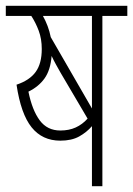

<svg xmlns="http://www.w3.org/2000/svg" viewBox="-20 -642 459 662"><path d="M333 -587V0H297V-207Q279 -186 253 -171.5Q227 -157 188 -157Q126 -157 89 -203Q52 -249 37 -350Q82 -365 103 -394Q124 -423 124 -473Q124 -508 113.5 -536Q103 -564 88 -587H0V-622H419V-587ZM297 -587H128Q137 -571 144 -552.5Q151 -534 155 -514L297 -268ZM189 -391Q181 -405 173 -419.5Q165 -434 158 -449Q154 -400 133.5 -371.5Q113 -343 78 -326Q91 -262 117 -227Q143 -192 188 -192Q218 -192 241 -202.5Q264 -213 282 -233Z"/></svg>

Font: Noto Sans Devanagari ExtraCondensed ExtraLight
Style: Regular
Weight: 200
Width: 2
Designer: Jelle Bosma - Monotype Design Team
Foundry: Monotype Imaging Inc.
Version: Version 2.004; ttfautohint (v1.8.4.7-5d5b)